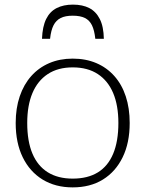

<svg xmlns="http://www.w3.org/2000/svg" viewBox="-20 -801 630 832"><path d="M296 -781Q255 -781 225.5 -766Q196 -751 180 -718.5Q164 -686 162 -633H197Q201 -670 212 -691.5Q223 -713 243 -723Q263 -733 295 -733Q328 -733 348 -723Q368 -713 378.5 -691.5Q389 -670 393 -633H430Q429 -686 412.5 -718.5Q396 -751 367 -766Q338 -781 296 -781ZM542 -268Q542 -182 511.5 -119.5Q481 -57 426 -23Q371 11 295 11Q220 11 164.5 -23Q109 -57 78.5 -119.5Q48 -182 48 -268Q48 -332 65.5 -383.5Q83 -435 115.5 -471.5Q148 -508 193.5 -527.5Q239 -547 295 -547Q352 -547 397.5 -527.5Q443 -508 475.5 -471.5Q508 -435 525 -383.5Q542 -332 542 -268ZM98 -268Q98 -189 120.5 -135.5Q143 -82 187 -54.5Q231 -27 295 -27Q360 -27 404 -54Q448 -81 470.5 -135Q493 -189 493 -268Q493 -344 470.5 -397.5Q448 -451 404 -480Q360 -509 295 -509Q231 -509 187 -480Q143 -451 120.5 -397.5Q98 -344 98 -268Z"/></svg>

Font: Roboto Serif 20pt Thin
Style: Regular
Weight: 250
Version: Version 1.008